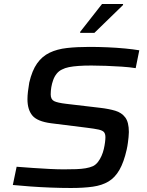

<svg xmlns="http://www.w3.org/2000/svg" viewBox="-20 -930 731 958"><path d="M334 8Q286 8 234 6Q182 4 133 0.5Q84 -3 44 -7L63 -98Q101 -95 144 -92Q187 -89 227.5 -87Q268 -85 298 -85Q334 -85 360.5 -86Q387 -87 407.5 -90.5Q428 -94 444 -101Q458 -108 468.5 -121.5Q479 -135 486.5 -152Q494 -169 498 -186.5Q502 -204 504 -219.5Q506 -235 506 -245Q506 -262 499 -270.5Q492 -279 472 -283.5Q452 -288 411 -293L235 -315Q166 -324 141.5 -353.5Q117 -383 117 -435Q117 -452 119.5 -473.5Q122 -495 126 -518Q140 -578 165 -613.5Q190 -649 227.5 -667Q265 -685 314.5 -690.5Q364 -696 426 -696Q470 -696 516.5 -694Q563 -692 604.5 -688Q646 -684 675 -679L657 -590Q626 -595 587 -597.5Q548 -600 509 -601.5Q470 -603 436 -603Q399 -603 371.5 -601Q344 -599 324 -595Q304 -591 289 -583Q274 -576 263 -562.5Q252 -549 245.5 -531Q239 -513 236 -495Q233 -477 233 -459Q233 -434 250 -425.5Q267 -417 310 -412L480 -392Q523 -387 555 -377.5Q587 -368 605 -344Q623 -320 623 -271Q623 -260 621.5 -246Q620 -232 618 -216.5Q616 -201 612 -183Q598 -121 576 -82.5Q554 -44 521.5 -24.5Q489 -5 443 1.5Q397 8 334 8ZM380 -766V-771L489 -910H594V-905L451 -766Z"/></svg>

Font: Saira SemiExpanded Medium
Style: Italic
Weight: 500
Width: 6
Italic angle: -12°
Designer: Hector Gatti with collaboration of the Omnibus-Type team
Foundry: Omnibus-Type
Version: Version 1.101